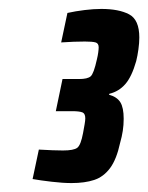

<svg xmlns="http://www.w3.org/2000/svg" viewBox="-20 -826 332 430"><path d="M140 -416Q121 -416 95.5 -419Q70 -422 53 -425L67 -491Q83 -490 97.5 -489.5Q112 -489 121 -489Q145 -489 153 -495Q161 -501 166 -528Q168 -539 169.5 -547.5Q171 -556 171 -561Q171 -572 164 -574.5Q157 -577 142 -577H105L120 -649H157Q176 -649 183 -655Q190 -661 197 -693Q199 -701 200 -708.5Q201 -716 201 -720Q201 -729 194 -731Q187 -733 170 -733Q160 -733 145 -732.5Q130 -732 117 -731L131 -797Q149 -801 169.5 -803.5Q190 -806 207 -806Q246 -806 269 -794Q292 -782 292 -742Q292 -730 290 -715.5Q288 -701 285 -689Q275 -654 260.5 -637.5Q246 -621 225 -616L224 -614Q242 -609 249.5 -597Q257 -585 257 -560Q257 -546 255 -533Q253 -520 249 -506Q241 -469 226.5 -449.5Q212 -430 191 -423Q170 -416 140 -416Z"/></svg>

Font: Saira ExtraCondensed Black
Style: Italic
Weight: 900
Width: 2
Italic angle: -12°
Designer: Hector Gatti with collaboration of the Omnibus-Type team
Foundry: Omnibus-Type
Version: Version 1.101